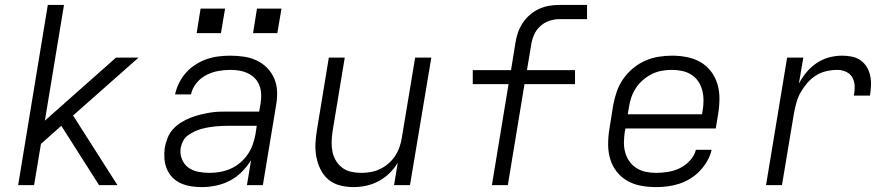

<svg xmlns="http://www.w3.org/2000/svg" viewBox="-20 -755 3640 783"><path d="M54 0 175 -735H241L163 -263L453 -520H545L278 -284L459 0H384L230 -242L147 -168L119 0Z M803 8Q803 8 803 8Q803 8 803 8H802Q780 8 758 4.5Q736 1 716.5 -8Q697 -17 682.5 -32Q668 -47 660 -67Q652 -87 650.5 -109Q649 -131 652 -154Q656 -173 663.5 -192.5Q671 -212 685.5 -228Q700 -244 718.5 -255.5Q737 -267 756 -274.5Q775 -282 795 -287Q815 -292 835 -295.5Q855 -299 875 -299.5Q895 -300 914 -300H1037L1043 -335Q1046 -354 1045 -372.5Q1044 -391 1037.5 -407.5Q1031 -424 1018.5 -436.5Q1006 -449 990 -456.5Q974 -464 956 -467Q938 -470 919 -470Q895 -470 870 -465.5Q845 -461 821.5 -449Q798 -437 781 -416Q764 -395 759 -370H694Q699 -394 710.5 -417Q722 -440 739 -459Q756 -478 778 -492Q800 -506 823.5 -514Q847 -522 871 -525Q895 -528 919 -528Q947 -528 974.5 -524Q1002 -520 1026.5 -508.5Q1051 -497 1069.5 -478Q1088 -459 1098.5 -434.5Q1109 -410 1110 -382Q1111 -354 1106 -326L1052 0H987L1004 -102Q988 -76 966 -54Q944 -32 917 -18Q890 -4 860.5 2Q831 8 803 8ZM835 -50Q856 -50 878 -54Q900 -58 920.5 -67Q941 -76 959 -91Q977 -106 990 -125Q1003 -144 1010.5 -165Q1018 -186 1022 -208L1027 -242H914Q900 -242 886 -241.5Q872 -241 857.5 -239.5Q843 -238 829 -235.5Q815 -233 800.5 -229Q786 -225 772.5 -218.5Q759 -212 746.5 -203Q734 -194 727 -180.5Q720 -167 717 -153Q713 -129 721.5 -107Q730 -85 747.5 -72Q765 -59 788 -54.5Q811 -50 835 -50ZM1111 -620H1012L1028 -720H1128ZM881 -620H782L798 -720H898Z M1421 8Q1393 8 1366 1Q1339 -6 1319 -23Q1299 -40 1287 -64.5Q1275 -89 1270 -116Q1265 -143 1266.5 -171Q1268 -199 1273 -228L1321 -520H1386L1336 -218Q1333 -197 1332.5 -176Q1332 -155 1336 -135.5Q1340 -116 1350.5 -99Q1361 -82 1376.5 -70.5Q1392 -59 1412 -54.5Q1432 -50 1454 -50Q1473 -50 1492.5 -53.5Q1512 -57 1530.5 -66Q1549 -75 1565 -89Q1581 -103 1592 -120Q1603 -137 1609.5 -156Q1616 -175 1619 -195L1673 -520H1739L1652 0H1587L1602 -91Q1588 -68 1568 -48.5Q1548 -29 1523.5 -16Q1499 -3 1473 2.5Q1447 8 1421 8Z M1986 0 2054 -412H1908V-469H2064L2082 -580Q2085 -601 2092 -621.5Q2099 -642 2111.5 -661Q2124 -680 2141.5 -695Q2159 -710 2179 -719Q2199 -728 2220 -731.5Q2241 -735 2262 -735H2374V-677H2262Q2241 -677 2220 -670Q2199 -663 2182.5 -647.5Q2166 -632 2157.5 -612Q2149 -592 2146 -571L2129 -469H2325V-412H2119L2051 0Z M2655 8Q2624 8 2594 2.5Q2564 -3 2538.5 -17.5Q2513 -32 2495 -55Q2477 -78 2468.5 -106.5Q2460 -135 2460 -166Q2460 -197 2465 -228L2481 -328Q2486 -355 2495.5 -382Q2505 -409 2521.5 -433Q2538 -457 2561.5 -476.5Q2585 -496 2611.5 -507.5Q2638 -519 2666 -523.5Q2694 -528 2721 -528Q2721 -528 2721 -528Q2721 -528 2721 -528Q2752 -528 2782 -522Q2812 -516 2837 -501.5Q2862 -487 2879.5 -464Q2897 -441 2905.5 -413Q2914 -385 2914 -354Q2914 -323 2909 -292L2899 -231H2531L2528 -218Q2525 -197 2524.5 -175.5Q2524 -154 2529.5 -134Q2535 -114 2546.5 -97.5Q2558 -81 2575 -70Q2592 -59 2612.5 -54.5Q2633 -50 2655 -50Q2679 -50 2704 -54Q2729 -58 2752 -69Q2775 -80 2793.5 -100Q2812 -120 2818 -144H2882Q2877 -121 2864.5 -99Q2852 -77 2834.5 -58.5Q2817 -40 2795 -26.5Q2773 -13 2749.5 -5.5Q2726 2 2702.5 5Q2679 8 2655 8ZM2540 -289H2843L2845 -302Q2849 -323 2849 -344.5Q2849 -366 2844 -386Q2839 -406 2828 -422.5Q2817 -439 2800 -450Q2783 -461 2762.5 -465.5Q2742 -470 2720 -470Q2700 -470 2679.5 -466.5Q2659 -463 2639.5 -453.5Q2620 -444 2603 -429.5Q2586 -415 2574 -397Q2562 -379 2555 -359Q2548 -339 2545 -318Z M3104 0 3190 -520H3256L3238 -414Q3251 -439 3269.5 -461Q3288 -483 3311.5 -498.5Q3335 -514 3361.5 -521Q3388 -528 3414 -528Q3435 -528 3454.5 -524Q3474 -520 3489.5 -509Q3505 -498 3515 -481.5Q3525 -465 3529 -445.5Q3533 -426 3532 -405.5Q3531 -385 3528 -365H3462Q3466 -384 3465.5 -403Q3465 -422 3456.5 -438Q3448 -454 3431 -462Q3414 -470 3395 -470Q3373 -470 3350.5 -465Q3328 -460 3308 -447.5Q3288 -435 3272.5 -417Q3257 -399 3245.5 -379Q3234 -359 3228 -337Q3222 -315 3218 -294L3169 0Z"/></svg>

Font: Iosevka SS04 Lt Ex Obl
Style: Regular
Weight: 300
Width: 7
Italic angle: -9°
Monospace: yes
Designer: Belleve Invis
Foundry: Belleve Invis
Version: Version 19.0.0; ttfautohint (v1.8.4)